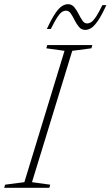

<svg xmlns="http://www.w3.org/2000/svg" viewBox="-47 -898 528 918"><path d="M261.5 -655 174.5 -667 179 -682.5H394.5L390 -667L298.5 -655L106 -27L193 -15L189 0H-27L-22.5 -15L69.5 -27ZM461.5 -873.5Q438.5 -823.5 420.8 -798Q403 -772.5 388.8 -763.8Q374.5 -755 360.5 -755Q342.5 -755 330.8 -769Q319 -783 310 -801Q301 -819 291.8 -833Q282.5 -847 269 -847Q258.5 -847 248.5 -840.2Q238.5 -833.5 226.2 -814.5Q214 -795.5 196 -759.5H177Q200.5 -810 218 -835.2Q235.5 -860.5 250 -869.2Q264.5 -878 278 -878Q296 -878 307.8 -864Q319.5 -850 328.5 -832Q337.5 -814 346.8 -800Q356 -786 369.5 -786Q380 -786 390 -792.8Q400 -799.5 412.5 -818.5Q425 -837.5 442.5 -873.5Z"/></svg>

Font: Newsreader ExtraLight
Style: Italic
Weight: 250
Italic angle: -17°
Designer: Hugues Gentile
Foundry: Production Type
Version: Version 1.003